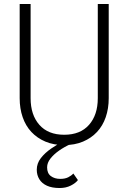

<svg xmlns="http://www.w3.org/2000/svg" viewBox="-20 -720 646 966"><path d="M349 153Q339 164 323 172Q307 180 283 180Q255 180 236 166Q217 152 217 122Q217 99 234 77.5Q251 56 277.5 37.5Q304 19 333 6L305 -13Q270 5 238 27Q206 49 185.5 75.5Q165 102 165 134Q165 161 178 182Q191 203 216.5 214.5Q242 226 280 226Q312 226 336.5 213.5Q361 201 372 186ZM79 -700V-226Q79 -174 94 -130.5Q109 -87 138 -56Q167 -25 208.5 -7.5Q250 10 303 10Q356 10 397.5 -7.5Q439 -25 468 -56Q497 -87 512 -130.5Q527 -174 527 -226V-700H472V-226Q472 -142 428 -92Q384 -42 303 -42Q222 -42 178 -92Q134 -142 134 -226V-700Z"/></svg>

Font: Jost Light
Style: Regular
Weight: 300
Version: Version 3.710